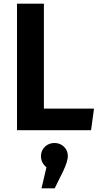

<svg xmlns="http://www.w3.org/2000/svg" viewBox="-20 -712 549 1050"><path d="M220 -692V-118H494L478 0H73V-692ZM278 70Q309 70 330 90.5Q351 111 351 142Q351 170 325 225L279 318H207L234 203Q204 178 204 142Q204 112 225 91Q246 70 278 70Z"/></svg>

Font: Fira Sans SemiBold
Style: Regular
Weight: 600
Designer: bBox Type GmbH & Carrois Corporate GbR & Edenspiekermann AG
Foundry: bBox Type GmbH & Carrois Corporate GbR & Edenspiekermann AG
Version: Version 4.301;PS 004.301;hotconv 1.0.88;makeotf.lib2.5.64775